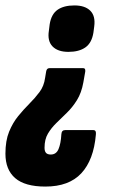

<svg xmlns="http://www.w3.org/2000/svg" viewBox="-34 -523 426 707"><path d="M273 -272Q281 -272 280 -260L273 -220Q266 -181 249.5 -154.5Q233 -128 212.5 -108Q192 -88 173.5 -70Q155 -52 142.5 -31Q130 -10 130 21Q130 34 135.5 40Q141 46 153 46Q173 46 181.5 26Q190 6 192 -29Q193 -44 206 -44H309Q316 -44 318 -39.5Q320 -35 319 -27Q311 66 265.5 115Q220 164 133 164Q58 164 22 133Q-14 102 -14 43Q-14 -5 -0.5 -38Q13 -71 33 -95.5Q53 -120 74 -141Q95 -162 111.5 -184Q128 -206 132 -236L136 -260Q138 -272 148 -272ZM240 -503Q279 -503 298.5 -483.5Q318 -464 313 -426L310 -403Q304 -365 280.5 -348.5Q257 -332 218 -332Q179 -332 159.5 -352Q140 -372 146 -410L149 -434Q155 -471 178 -487Q201 -503 240 -503Z"/></svg>

Font: Sofia Sans Extra Condensed Black
Style: Italic
Weight: 900
Italic angle: -9°
Version: Version 4.100